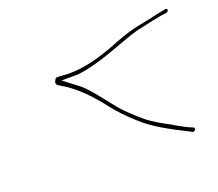

<svg xmlns="http://www.w3.org/2000/svg" viewBox="-75 -514 664 584"><g transform="rotate(-20 257.0 -222.0)"><path d="M120 -324C113 -312 118 -308 129 -302C176 -275 213 -234 244 -194C265 -167 284 -148 308 -126C346 -90 398 -63 448 -38L459 -32C462 -31 467 -34 468 -38C468 -40 469 -43 466 -44L454 -49C446 -53 435 -58 423 -65C401 -79 374 -91 351 -107C327 -123 304 -146 284 -165C252 -199 223 -245 189 -276L137 -316H190C243 -322 299 -343 348 -361C368 -368 395 -379 419 -383C432 -386 482 -398 506 -400C510 -401 513 -403 514 -407C514 -409 512 -412 509 -412C489 -409 449 -399 427 -395C383 -387 351 -375 309 -358C267 -343 220 -328 166 -328C150 -328 141 -330 128 -330C123 -329 123 -329 120 -324ZM188 -276H189ZM466 -44Z"/></g></svg>

Font: Stray Cat
Style: HlObl
Weight: 100
Version: Version 1.0